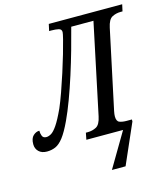

<svg xmlns="http://www.w3.org/2000/svg" viewBox="-171 -816 981 1127"><g transform="rotate(-15 319.5 -252.0)"><path d="M368 210 492 0H269L277 -41H289Q317 -41 340.5 -53.5Q364 -66 374 -114L490 -664H355Q339 -602 319 -531Q299 -460 276 -388Q253 -316 229 -251.5Q205 -187 182 -138Q153 -76 129 -45Q105 -14 81 -3.5Q57 7 29 7Q-3 7 -21 -10.5Q-39 -28 -39 -55Q-39 -91 -21.5 -107Q-4 -123 16 -123Q16 -105 22 -90.5Q28 -76 47 -76Q60 -76 76 -85Q92 -94 113 -124.5Q134 -155 163 -218Q179 -255 197.5 -307Q216 -359 234 -415Q252 -471 266.5 -521Q281 -571 289.5 -605Q298 -639 298 -647Q298 -665 280 -669Q262 -673 237 -673H223L232 -714H678L669 -673H658Q629 -673 605.5 -660.5Q582 -648 572 -600L470 -121Q466 -102 466 -89Q466 -59 483.5 -52.5Q501 -46 526 -46H558V-34L451 210Z"/></g></svg>

Font: Noto Serif Condensed
Style: Italic
Weight: 400
Width: 3
Italic angle: -12°
Designer: Monotype Design Team
Foundry: Monotype Imaging Inc.
Version: Version 2.014; ttfautohint (v1.8.4.7-5d5b)